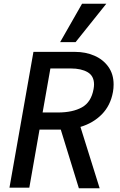

<svg xmlns="http://www.w3.org/2000/svg" viewBox="-20 -1002 640 1025"><path d="M158.5 -725H381.5Q436.5 -725 483.2 -705Q530 -685 558.2 -645.8Q586.5 -606.5 586.5 -551Q586.5 -530.5 583 -511Q570 -439 524 -392Q478 -345 409.5 -324.5L512 3H401L304.5 -310H191L136.5 0H30.5ZM479.5 -526.5Q482 -540.5 482 -551Q482 -596.5 448 -616.5Q414 -636.5 358 -636.5H249L207.5 -401.5H289Q368 -401.5 417.5 -429Q467 -456.5 479.5 -526.5ZM301 -777 418 -982H547.5L383.5 -777Z"/></svg>

Font: JuliaMono MediumItalic
Style: Regular
Weight: 500
Italic angle: -9°
Monospace: yes
Designer: cormullion
Foundry: corm
Version: Version 0.049; ttfautohint (v1.8.4)